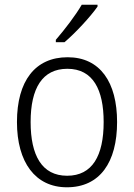

<svg xmlns="http://www.w3.org/2000/svg" viewBox="-20 -785 569 815"><path d="M394 -757V-765H327C301 -720 255 -660 217 -616V-606H254C300 -645 364 -714 394 -757ZM477 -267C477 -436 405 -542 267 -542C129 -542 52 -441 52 -267C52 -96 130 10 264 10C404 10 477 -96 477 -267ZM110 -267C110 -411 160 -493 266 -493C375 -493 420 -404 420 -267C420 -124 372 -39 265 -39C158 -39 110 -125 110 -267Z"/></svg>

Font: Noto Sans Khmer SemiCondensed Light
Style: Regular
Weight: 300
Width: 4
Designer: Danh Hong and the Monotype Design Team
Foundry: Monotype Imaging Inc.
Version: Version 2.004